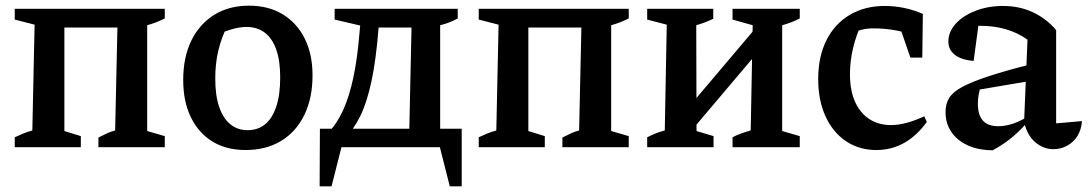

<svg xmlns="http://www.w3.org/2000/svg" viewBox="-20 -519 3835 677"><path d="M32 0V-35Q47 -42 61.5 -48Q76 -54 94 -59L102 -432L32 -450V-488H561V-454Q547 -447 532 -441Q517 -435 499 -430V-57L561 -39V0H327V-34Q340 -40 353.5 -47Q367 -54 386 -59L394 -422H207V-57L265 -39V0Z M846 10Q778 10 729 -20Q680 -50 653 -105.5Q626 -161 626 -237Q626 -317 654.5 -375.5Q683 -434 735 -466.5Q787 -499 858 -499Q927 -499 977 -468.5Q1027 -438 1054.5 -383Q1082 -328 1082 -253Q1082 -173 1053 -113.5Q1024 -54 971 -22Q918 10 846 10ZM853 -60Q889 -60 914.5 -80.5Q940 -101 954 -143Q968 -185 968 -246Q968 -305 954 -344.5Q940 -384 913.5 -404Q887 -424 849 -424Q824 -424 793 -414.5Q762 -405 718 -386L783 -431Q761 -387 750 -341.5Q739 -296 739 -242Q739 -182 753 -141.5Q767 -101 792.5 -80.5Q818 -60 853 -60Z M1194 -30 1138 -52Q1169 -84 1190.5 -132Q1212 -180 1226 -246Q1240 -312 1247 -397L1250 -429L1160 -450V-488H1594V-454Q1581 -447 1566.5 -441Q1552 -435 1532 -430V-51H1423L1431 -422H1315Q1306 -307 1289.5 -231Q1273 -155 1249.5 -108Q1226 -61 1194 -30ZM1107 138 1108 -65H1608V138H1566L1531 0H1184L1149 138Z M1668 0V-35Q1683 -42 1697.5 -48Q1712 -54 1730 -59L1738 -432L1668 -450V-488H2197V-454Q2183 -447 2168 -441Q2153 -435 2135 -430V-57L2197 -39V0H1963V-34Q1976 -40 1989.5 -47Q2003 -54 2022 -59L2030 -422H1843V-57L1901 -39V0Z M2388 -23 2382 -110 2685 -468V-374ZM2262 0V-35Q2276 -42 2290.5 -48Q2305 -54 2324 -59L2331 -432L2262 -450V-488H2495V-453Q2481 -446 2466.5 -440.5Q2452 -435 2435 -430L2436 -57L2496 -39V0ZM2563 0V-35Q2578 -43 2595 -49Q2612 -55 2627 -59L2634 -430L2563 -450V-488H2800V-454Q2774 -440 2738 -430V-57L2800 -39V0Z M3070 10Q3009 10 2962.5 -21.5Q2916 -53 2890.5 -109.5Q2865 -166 2865 -240Q2865 -320 2894.5 -378Q2924 -436 2977 -467Q3030 -498 3099 -498Q3134 -498 3168 -491Q3202 -484 3234 -470L3219 -388Q3145 -419 3059 -419Q3036 -419 3013.5 -413Q2991 -407 2970 -395L3018 -436Q2998 -393 2987.5 -347.5Q2977 -302 2977 -258Q2977 -200 2995 -160Q3013 -120 3045.5 -99Q3078 -78 3122 -78Q3148 -78 3177.5 -86Q3207 -94 3239 -109L3248 -89Q3176 10 3070 10ZM3190 -316 3137 -470H3234L3232 -316Z M3694 7Q3660 7 3631 -17Q3602 -41 3591 -89L3603 -379Q3535 -428 3436 -428Q3419 -428 3402 -426Q3385 -424 3369 -421L3433 -452L3413 -304Q3369 -308 3346.5 -326Q3324 -344 3324 -372Q3324 -407 3350 -435.5Q3376 -464 3420 -481Q3464 -498 3517 -498Q3574 -498 3621.5 -476Q3669 -454 3704 -413V-84L3795 -92Q3793 -62 3779 -39.5Q3765 -17 3742.5 -5Q3720 7 3694 7ZM3480 11Q3404 10 3359 -27Q3314 -64 3314 -124Q3314 -152 3326.5 -173Q3339 -194 3372 -212Q3405 -230 3465.5 -250Q3526 -270 3621 -294V-235L3403 -198L3438 -214Q3433 -199 3430.5 -183.5Q3428 -168 3428 -154Q3428 -114 3445.5 -94Q3463 -74 3500 -74Q3526 -74 3553.5 -83.5Q3581 -93 3612 -113V-99Q3584 -65 3552.5 -38Q3521 -11 3480 11Z"/></svg>

Font: Piazzolla 24pt SemiBold
Style: Regular
Weight: 600
Designer: Juan Pablo del Peral
Foundry: Huerta Tipografica
Version: Version 2.005